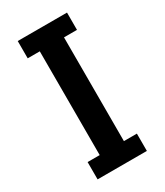

<svg xmlns="http://www.w3.org/2000/svg" viewBox="-195 -860 805 939"><g transform="rotate(-30 207.5 -390.5)"><path d="M346.7 -97.7V0H68.4V-97.7H136.7V-683.6H68.4V-781.2H346.7V-683.6H273.4V-97.7Z"/></g></svg>

Font: Andika
Style: Bold
Weight: 700
Designer: Victor Gaultney, Annie Olsen, Julie Remington, Don Collingsworth, Eric Hays, Becca Hirsbrunner
Foundry: SIL International
Version: Version 6.101